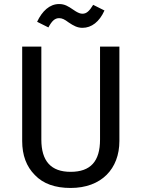

<svg xmlns="http://www.w3.org/2000/svg" viewBox="-20 -920 702 952"><path d="M389 -782C434 -782 473 -812 498 -868L442 -896C423 -865 409 -852 389 -852C384 -852 378 -853 373 -855C362 -859 347 -869 343 -872C318 -889 301 -900 273 -900C226 -900 189 -865 164 -812L220 -784C237 -816 252 -830 273 -830C288 -830 300 -824 320 -809C345 -792 364 -782 389 -782ZM572 -689H476V-228C476 -120 429 -68 330 -68C233 -68 185 -121 185 -228V-689H90V-221C90 -150 111 -94 153 -52C194 -9 253 12 330 12C483 12 572 -83 572 -221Z"/></svg>

Font: Fira Sans
Style: Regular
Weight: 400
Designer: Carrois Corporate & Edenspiekermann AG
Foundry: Carrois Corporate GbR & Edenspiekermann AG
Version: Version 4.203